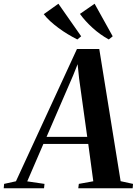

<svg xmlns="http://www.w3.org/2000/svg" viewBox="-95 -1009 733 1029"><path d="M-75 0 -73 -23.5 -9.5 -37.5 317.5 -746.5H437L551.5 -38L618 -23.5L616 0H324.5L327.5 -23.5L405 -37.5L378 -237.5H137.5L51 -37L143.5 -23.5L141 0ZM154.5 -275.5H372.5L329 -588L321 -665L297 -605ZM509 -814.5 488 -797.5Q464.5 -810.5 442.5 -826.2Q420.5 -842 400.8 -860Q381 -878 364 -896.8Q347 -915.5 333.5 -934.5L412 -989ZM340 -814.5 319.5 -797.5Q294.5 -810 268.8 -825.5Q243 -841 219 -858.8Q195 -876.5 174.5 -895.2Q154 -914 139.5 -933L218 -989Z"/></svg>

Font: Merriweather 120pt SemiBold
Style: Italic
Weight: 600
Italic angle: -7.8°
Version: Version 2.101